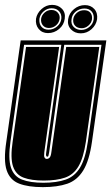

<svg xmlns="http://www.w3.org/2000/svg" viewBox="-25 -758 457 789"><path d="M151 11Q91 11 53.5 -3.5Q16 -18 2.5 -58Q-11 -98 1 -176L60 -592H412L353 -176Q342 -98 317 -57.5Q292 -17 251.5 -3Q211 11 151 11ZM153 -7Q208 -7 245 -20Q282 -33 304 -69.5Q326 -106 336 -176L392 -574H239L177 -132Q175 -121 174 -118Q173 -114 169 -114Q166 -114 165 -118Q163 -121 165 -132L227 -574H74L18 -176Q8 -106 20 -69.5Q32 -33 65.5 -20Q99 -7 153 -7ZM155 -16Q104 -16 72 -28Q40 -40 28.5 -74.5Q17 -109 27 -176L82 -565H218L157 -132Q155 -115 158 -111Q161 -105 167 -105Q174 -105 179 -110.5Q184 -116 186 -132L247 -565H383L328 -176Q318 -109 297.5 -74.5Q277 -40 242 -28Q207 -16 155 -16ZM172 -622Q148 -622 134 -639Q120 -656 123 -681Q127 -704 146 -721Q165 -738 189 -738Q214 -738 229.5 -722Q245 -706 241 -681Q238 -656 218 -639Q198 -622 172 -622ZM307 -621Q282 -621 266.5 -637.5Q251 -654 255 -679Q259 -704 279 -720.5Q299 -737 324 -737Q348 -737 362.5 -721Q377 -705 374 -679Q370 -655 351 -638Q332 -621 307 -621ZM174 -636Q194 -636 209.5 -649Q225 -662 227 -681Q229 -699 218 -711.5Q207 -724 187 -724Q169 -724 154.5 -711.5Q140 -699 137 -681Q135 -660 145.5 -648Q156 -636 174 -636ZM309 -635Q328 -635 343 -648Q358 -661 360 -679Q362 -699 351.5 -711Q341 -723 322 -723Q302 -723 286.5 -710.5Q271 -698 269 -679Q266 -659 278 -647Q290 -635 309 -635ZM176 -643Q160 -643 151 -654Q142 -665 144 -681Q146 -695 158 -706Q170 -717 186 -717Q203 -717 212.5 -706Q222 -695 220 -681Q218 -665 205.5 -654Q193 -643 176 -643ZM311 -642Q293 -642 283.5 -652.5Q274 -663 276 -679Q278 -694 290.5 -705Q303 -716 321 -716Q338 -716 346.5 -705.5Q355 -695 353 -679Q351 -664 338.5 -653Q326 -642 311 -642Z"/></svg>

Font: Alumni Sans Collegiate One
Style: Italic
Weight: 400
Italic angle: -8°
Designer: Robert E. Leuschke
Foundry: Robert E. Leuschke
Version: Version 1.100